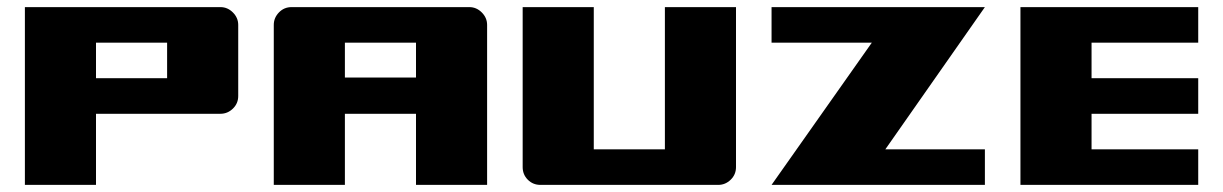

<svg xmlns="http://www.w3.org/2000/svg" viewBox="-20 -520 3440 540"><path d="M50 -500H600Q620 -500 635 -485Q650 -470 650 -450V-250Q650 -229 635 -214.5Q620 -200 600 -200H250V0H50ZM250 -400V-300H450V-400Z M750 -450Q750 -470 764.5 -485Q779 -500 800 -500H1300Q1320 -500 1335 -485Q1350 -470 1350 -450V0H1150V-200H950V0H750ZM1150 -302V-400H950V-302Z M1450 -500H1650V-100H1850V-500H2050V-50Q2050 -29 2035 -14.5Q2020 0 2000 0H1500Q1479 0 1464.5 -14.5Q1450 -29 1450 -50Z M2150 -500H2750L2470 -100H2750V0H2150L2432 -400H2150Z M2850 -500H3350V-400H3050V-300H3350V-200H3050V-100H3350V0H2850Z"/></svg>

Font: Tokeely Brookings
Style: Regular
Weight: 400
Designer: Peter Wiegel
Foundry: Peter Wiegel
Version: Version 2.001